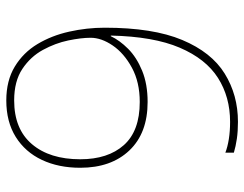

<svg xmlns="http://www.w3.org/2000/svg" viewBox="-103 -663 776 610"><g transform="rotate(90 285.0 -358.0)"><path d="M68 -303Q68 -456 107 -549Q146 -642 214 -684Q282 -726 367 -726Q397 -726 421 -722.5Q445 -719 465 -713V-686Q447 -693 422 -697Q397 -701 367 -701Q288 -701 227.5 -662.5Q167 -624 131.5 -541Q96 -458 93 -322H95Q108 -350 135 -377Q162 -404 204.5 -421.5Q247 -439 304 -439Q403 -439 458 -381Q513 -323 513 -225Q513 -156 488 -103Q463 -50 415 -20Q367 10 299 10Q236 10 191.5 -17Q147 -44 120 -89Q93 -134 80.5 -190Q68 -246 68 -303ZM299 -15Q390 -15 438 -71.5Q486 -128 486 -225Q486 -313 441 -363.5Q396 -414 304 -414Q241 -414 195 -389Q149 -364 124.5 -328Q100 -292 100 -258Q100 -228 108.5 -187Q117 -146 138.5 -106.5Q160 -67 199 -41Q238 -15 299 -15Z"/></g></svg>

Font: Noto Sans Thin
Style: Regular
Weight: 100
Designer: Monotype Design Team
Foundry: Monotype Imaging Inc.
Version: Version 2.007